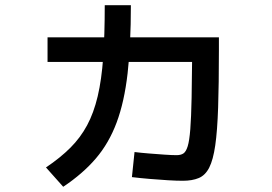

<svg xmlns="http://www.w3.org/2000/svg" viewBox="-20 -666 1040 735"><path d="M680 26Q656 26 623 24Q590 22 554 19Q518 16 485 12L495 -84Q519 -81 550 -78.5Q581 -76 610 -74Q639 -72 656 -72Q672 -72 682 -78.5Q692 -85 698.5 -106Q705 -127 708.5 -171.5Q712 -216 713.5 -291.5Q715 -367 716 -482L777 -429H162V-523H818V-474Q818 -343 815 -254Q812 -165 804 -109.5Q796 -54 781 -24.5Q766 5 741 15.5Q716 26 680 26ZM156 -25Q211 -62 249.5 -100.5Q288 -139 313.5 -186.5Q339 -234 354 -297.5Q369 -361 375 -446.5Q381 -532 381 -646H481Q481 -495 468.5 -385.5Q456 -276 426.5 -197Q397 -118 347 -59.5Q297 -1 222 49Z"/></svg>

Font: M PLUS 2 Thin Medium
Style: Regular
Weight: 500
Version: Version 1.001